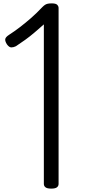

<svg xmlns="http://www.w3.org/2000/svg" viewBox="-20 -1100 565 1134"><path d="M283 14Q259 14 249 6.5Q239 -1 239 -14V-956Q213 -933 185 -909Q157 -885 128.5 -864.5Q100 -844 74 -827Q60 -820 47 -820Q34 -820 21 -838Q9 -857 11 -869Q13 -881 33 -894Q67 -916 97.5 -939.5Q128 -963 160.5 -991Q193 -1019 230 -1058Q239 -1067 246 -1071.5Q253 -1076 262 -1078Q271 -1080 286 -1080Q310 -1080 318 -1071.5Q326 -1063 326 -1053V-14Q326 -1 316 6.5Q306 14 283 14Z"/></svg>

Font: Playwrite AR
Style: Regular
Weight: 400
Designer: Veronika Burian, José Scaglione
Foundry: TypeTogether
Version: Version 1.002